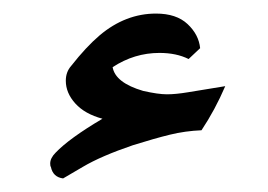

<svg xmlns="http://www.w3.org/2000/svg" viewBox="-20 -252 395 283"><path d="M277 -60Q253 -59 230.5 -53.5Q208 -48 176 -38Q129 -22 102 -6Q75 10 73 11Q58 9 55 -6Q54 -7 54 -11Q54 -19 62 -27Q82 -48 131 -77Q105 -84 91 -99.5Q77 -115 77 -133Q77 -146 85 -155Q107 -183 127 -200Q165 -232 210 -232Q240 -232 256.5 -216.5Q273 -201 275 -181L258 -165Q240 -174 215 -174Q178 -174 146 -153Q150 -130 191 -118Q213 -113 226 -113Q239 -113 257 -116L312 -125Q297 -90 277 -60Z"/></svg>

Font: Mirza SemiBold
Style: Regular
Weight: 600
Designer: Arabic design by Kourosh Beigpour, Latin design by Eduardo Tunni, engineering by Lasse Fister
Version: Version 1.0010g